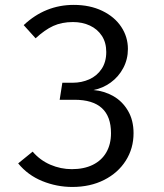

<svg xmlns="http://www.w3.org/2000/svg" viewBox="-20 -737 655 769"><path d="M492.3 -541Q492.3 -499.5 473.6 -464.4Q454.9 -429.2 423.3 -406.4Q391.8 -383.6 354.4 -376.4Q397.4 -372.8 433.8 -352.1Q470.3 -331.3 492.6 -293.3Q514.9 -255.4 514.9 -203.6Q514.9 -142.6 483.8 -93.6Q452.8 -44.6 397.2 -16.4Q341.5 11.8 269.7 11.8Q207.2 11.8 149.2 -11.8Q91.3 -35.4 52.8 -82.6L110.8 -129.7Q140 -95.4 181.5 -77.4Q223.1 -59.5 267.7 -59.5Q316.4 -59.5 351.8 -76.9Q387.2 -94.4 405.9 -126.9Q424.6 -159.5 424.6 -203.6Q424.6 -337.4 278.5 -337.4H219L229.7 -405.6H271.3Q306.7 -405.6 337.4 -419.2Q368.2 -432.8 386.9 -460.8Q405.6 -488.7 405.6 -528.7Q405.6 -566.7 387.9 -593.6Q370.3 -620.5 340 -634.6Q309.7 -648.7 272.3 -648.7Q227.7 -648.7 193.3 -633.1Q159 -617.4 122.6 -583.6L74.9 -636.4Q161 -717.4 275.4 -717.4Q340 -717.4 389.5 -693.6Q439 -669.7 465.6 -629.5Q492.3 -589.2 492.3 -541Z"/></svg>

Font: Fira Code Fixed
Style: Regular
Weight: 400
Monospace: yes
Designer: Carrois Corporate, Edenspiekermann AG, Nikita Prokopov
Foundry: Carrois Corporate, Edenspiekermann AG, Nikita Prokopov
Version: Version 5.002